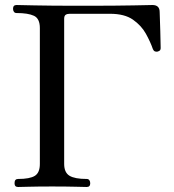

<svg xmlns="http://www.w3.org/2000/svg" viewBox="-20 -746 694 766"><path d="M52 0Q38 0 38 -15Q38 -32 52 -32Q99 -32 119 -44.5Q139 -57 139 -92V-634Q139 -672 115.5 -683Q92 -694 46 -694Q39 -694 35.5 -699Q32 -704 32 -711Q32 -726 46 -726Q55 -726 117.5 -724.5Q180 -723 307 -723Q448 -723 513.5 -724.5Q579 -726 588 -726Q617 -726 617 -698Q617 -689 618 -667.5Q619 -646 619.5 -621Q620 -596 620.5 -577Q621 -558 621 -554Q621 -549 618.5 -545.5Q616 -542 608 -540Q603 -539 598 -541Q593 -543 590 -550Q580 -579 562 -611.5Q544 -644 510.5 -667.5Q477 -691 419 -691H258Q248 -691 242 -687Q236 -683 236 -671V-92Q236 -58 257 -45Q278 -32 326 -32Q333 -32 336.5 -27Q340 -22 340 -15Q340 0 326 0Q318 0 281.5 -1Q245 -2 188 -2Q131 -2 95.5 -1Q60 0 52 0Z"/></svg>

Font: Zen Old Mincho Medium
Style: Regular
Weight: 500
Designer: Yoshimichi Ohira
Foundry: Positype
Version: Version 1.500